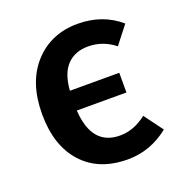

<svg xmlns="http://www.w3.org/2000/svg" viewBox="-107 -636 697 742"><g transform="rotate(-20 242.0 -264.5)"><path d="M296 15Q177 15 110 -59Q43 -133 43 -262Q43 -393 112 -468.5Q181 -544 291 -544Q393 -544 465 -482L408 -409Q359 -448 299 -448Q245 -448 212.5 -414.5Q180 -381 175 -311H378V-230H174Q183 -82 299 -82Q356 -82 408 -123L465 -46Q389 15 296 15Z"/></g></svg>

Font: Trujillo Medium
Style: Regular
Weight: 500
Designer: Fira Sans original fonts by bBox Type GmbH, Carrois Corporate GbR, & Edenspiekermann AG / Changes by Cristiano Sobral
Foundry: Fira Sans original fonts by bBox Type GmbH, Carrois Corporate GbR, & Edenspiekermann AG / Changes by Cristiano Sobral
Version: Version 4.301;October 17, 2021;FontCreator 14.0.0.2814 64-bi